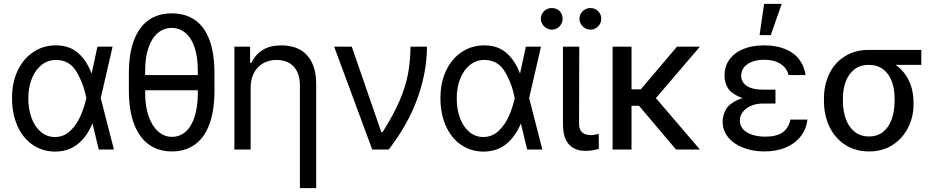

<svg xmlns="http://www.w3.org/2000/svg" viewBox="-20 -771 4819 990"><path d="M42 -265.6Q42 -344.7 70.8 -406.2Q99.6 -467.8 151.4 -502.4Q203.1 -537.1 267.6 -537.1Q336.9 -537.1 381.3 -499Q425.8 -460.9 452.1 -392.6H484.4L499 -266.6L567.4 0H489.3L424.8 -266.6Q410.2 -341.8 374 -401.9Q337.9 -461.9 268.6 -461.9Q227.5 -461.9 195.3 -437Q163.1 -412.1 144.5 -366.7Q126 -321.3 126 -263.7Q126 -207 143.1 -161.6Q160.2 -116.2 191.4 -90.3Q222.7 -64.5 262.7 -64.5Q309.6 -64.5 343.3 -97.2Q377 -129.9 396 -174.8Q415 -219.7 424.8 -263.7L482.4 -530.3H560.5L499 -263.7L484.4 -132.8H456.1Q427.7 -65.4 379.9 -27.3Q332 10.7 262.7 10.7Q197.3 9.8 147 -25.4Q96.7 -60.5 69.3 -123Q42 -185.5 42 -265.6Z M1035.2 -305.7H698.2V-383.8H1035.2ZM866.2 9.8Q798.8 9.8 749 -24.9Q699.2 -59.6 671.9 -129.9Q644.5 -200.2 644.5 -305.7V-391.6Q644.5 -497.1 671.9 -566.4Q699.2 -635.7 748.5 -668.9Q797.9 -702.1 865.2 -702.1Q934.6 -702.1 983.9 -668.9Q1033.2 -635.7 1059.6 -566.4Q1085.9 -497.1 1085.9 -391.6V-305.7Q1085.9 -200.2 1059.6 -129.9Q1033.2 -59.6 983.9 -24.9Q934.6 9.8 866.2 9.8ZM865.2 -627Q825.2 -627 794.4 -601.6Q763.7 -576.2 746.1 -526.4Q728.5 -476.6 728.5 -407.2V-291Q728.5 -221.7 746.6 -170.9Q764.6 -120.1 795.9 -92.8Q827.1 -65.4 866.2 -65.4Q907.2 -65.4 937.5 -92.3Q967.8 -119.1 983.9 -170.4Q1000 -221.7 1000 -291V-407.2Q1000 -476.6 983.4 -526.4Q966.8 -576.2 936 -601.6Q905.3 -627 865.2 -627Z M1272.5 0H1188.5V-530.3H1269.5V-447.3H1276.4Q1296.9 -490.2 1335 -513.7Q1373 -537.1 1431.6 -537.1Q1486.3 -537.1 1526.4 -515.1Q1566.4 -493.2 1588.4 -448.2Q1610.4 -403.3 1610.4 -336.9V199.2H1526.4V-331.1Q1526.4 -372.1 1512.2 -401.4Q1498 -430.7 1471.2 -446.3Q1444.3 -461.9 1406.2 -461.9Q1368.2 -461.9 1337.9 -445.3Q1307.6 -428.7 1290 -396Q1272.5 -363.3 1272.5 -318.4Z M1703.1 -530.3H1793.9L1946.3 -88.9H1952.1Q2009.8 -179.7 2040.5 -252Q2071.3 -324.2 2083.5 -388.2Q2095.7 -452.1 2096.7 -530.3H2181.6Q2180.7 -395.5 2131.3 -260.7Q2082 -126 1984.4 0H1899.4Z M2251 -265.6Q2251 -344.7 2279.8 -406.2Q2308.6 -467.8 2360.4 -502.4Q2412.1 -537.1 2476.6 -537.1Q2545.9 -537.1 2590.3 -499Q2634.8 -460.9 2661.1 -392.6H2693.4L2708 -266.6L2776.4 0H2698.2L2633.8 -266.6Q2619.1 -341.8 2583 -401.9Q2546.9 -461.9 2477.5 -461.9Q2436.5 -461.9 2404.3 -437Q2372.1 -412.1 2353.5 -366.7Q2335 -321.3 2335 -263.7Q2335 -207 2352.1 -161.6Q2369.1 -116.2 2400.4 -90.3Q2431.6 -64.5 2471.7 -64.5Q2518.6 -64.5 2552.2 -97.2Q2585.9 -129.9 2605 -174.8Q2624 -219.7 2633.8 -263.7L2691.4 -530.3H2769.5L2708 -263.7L2693.4 -132.8H2665Q2636.7 -65.4 2588.9 -27.3Q2541 10.7 2471.7 10.7Q2406.2 9.8 2356 -25.4Q2305.7 -60.5 2278.3 -123Q2251 -185.5 2251 -265.6Z M2966.8 -530.3 2965.8 -132.8Q2965.8 -110.4 2974.6 -97.2Q2983.4 -84 2997.1 -79.1Q3010.7 -74.2 3027.3 -74.2Q3039.1 -74.2 3060.5 -79.1Q3066.4 -81.1 3067.4 -81.1V-2.9Q3051.8 1 3035.6 3.9Q3019.5 6.8 2997.1 6.8Q2944.3 6.8 2913.6 -26.4Q2882.8 -59.6 2882.8 -131.8V-530.3ZM2768.6 -673.8Q2768.6 -689.5 2776.4 -702.1Q2784.2 -714.8 2796.9 -722.2Q2809.6 -729.5 2824.2 -729.5Q2840.8 -729.5 2853.5 -722.7Q2866.2 -715.8 2873.5 -703.1Q2880.9 -690.4 2880.9 -673.8Q2880.9 -659.2 2873.5 -646.5Q2866.2 -633.8 2853.5 -626Q2840.8 -618.2 2824.2 -618.2Q2810.5 -618.2 2797.4 -626Q2784.2 -633.8 2776.4 -647Q2768.6 -660.2 2768.6 -673.8ZM2967.8 -673.8Q2967.8 -689.5 2975.6 -702.1Q2983.4 -714.8 2996.6 -722.2Q3009.8 -729.5 3024.4 -729.5Q3040 -729.5 3052.7 -722.2Q3065.4 -714.8 3072.8 -702.1Q3080.1 -689.5 3080.1 -673.8Q3080.1 -659.2 3072.8 -646.5Q3065.4 -633.8 3052.7 -626Q3040 -618.2 3024.4 -618.2Q3009.8 -618.2 2996.6 -626Q2983.4 -633.8 2975.6 -647Q2967.8 -660.2 2967.8 -673.8Z M3236.3 0H3138.7V-530.3H3236.3ZM3328.1 -225.6H3205.1L3189.5 -310.5H3284.2L3470.7 -530.3H3588.9ZM3271.5 -229.5 3334 -297.9 3588.9 0H3465.8Z M3978.5 -276.4V-237.3H3915Q3879.9 -237.3 3852.5 -225.6Q3825.2 -213.9 3810.1 -193.8Q3794.9 -173.8 3794.9 -148.4Q3794.9 -124 3811 -105.5Q3827.1 -86.9 3856.9 -76.7Q3886.7 -66.4 3925.8 -66.4Q3983.4 -66.4 4014.6 -87.9Q4045.9 -109.4 4055.7 -154.3H4143.6Q4137.7 -105.5 4108.9 -68.4Q4080.1 -31.2 4032.2 -10.7Q3984.4 9.8 3921.9 9.8Q3860.4 9.8 3811 -9.8Q3761.7 -29.3 3733.9 -64Q3706.1 -98.6 3706.1 -143.6Q3706.1 -177.7 3723.1 -207Q3740.2 -236.3 3784.7 -256.3Q3829.1 -276.4 3906.2 -276.4ZM3715.8 -380.9Q3715.8 -429.7 3741.7 -464.8Q3767.6 -500 3813.5 -518.6Q3859.4 -537.1 3919.9 -537.1Q3980.5 -537.1 4026.4 -519Q4072.3 -501 4099.6 -466.3Q4127 -431.6 4133.8 -383.8H4045.9Q4038.1 -419.9 4004.9 -441.4Q3971.7 -462.9 3919.9 -462.9Q3884.8 -462.9 3857.9 -452.6Q3831.1 -442.4 3816.4 -423.8Q3801.8 -405.3 3801.8 -380.9Q3801.8 -347.7 3830.6 -328.1Q3859.4 -308.6 3915 -308.6H3978.5V-253.9H3906.2Q3831.1 -253.9 3789.1 -272.9Q3747.1 -292 3731.4 -319.8Q3715.8 -347.7 3715.8 -380.9ZM3919.9 -751H4010.7L3954.1 -589.8H3896.5Z M4459 -513.7Q4469.7 -512.7 4479.5 -507.3Q4489.3 -502 4502 -491.2Q4508.8 -486.3 4517.1 -481Q4525.4 -475.6 4535.2 -470.2Q4544.9 -464.8 4554.7 -460Q4596.7 -443.4 4627.4 -411.6Q4658.2 -379.9 4674.3 -336.9Q4690.4 -293.9 4690.4 -242.2V-232.4Q4690.4 -168.9 4662.6 -113.3Q4634.8 -57.6 4583 -23.9Q4531.2 9.8 4460.9 9.8Q4390.6 9.8 4337.9 -24.4Q4285.2 -58.6 4256.8 -117.7Q4228.5 -176.8 4228.5 -251V-262.7Q4228.5 -334 4256.3 -391.1Q4284.2 -448.2 4336.9 -481Q4389.6 -513.7 4459 -513.7ZM4460.9 -67.4Q4505.9 -67.4 4535.2 -92.3Q4564.5 -117.2 4578.6 -158.7Q4592.8 -200.2 4592.8 -251V-262.7Q4592.8 -311.5 4578.6 -350.6Q4564.5 -389.6 4534.7 -413.1Q4504.9 -436.5 4459 -436.5Q4415 -436.5 4385.3 -413.1Q4355.5 -389.6 4340.8 -350.6Q4326.2 -311.5 4326.2 -262.7V-251Q4326.2 -200.2 4340.8 -158.7Q4355.5 -117.2 4385.7 -92.3Q4416 -67.4 4460.9 -67.4ZM4730.5 -436.5H4459V-513.7H4730.5Z"/></svg>

Font: Pretendard GOV Variable
Style: Regular
Weight: 400
Designer: Base glyphs from Inter by Rasmus Andersson; Hangul glyphs from Noto Sans CJK(Source Han Sans) by Jang Soo-young and Kang
Foundry: Kil Hyung-jin
Version: Version 1.307;Glyphs 3.2 (3192)